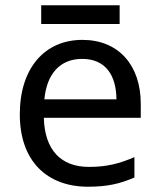

<svg xmlns="http://www.w3.org/2000/svg" viewBox="-20 -697 604 727"><path d="M433 -677H136V-606H433ZM292 -546C150 -546 55 -440 55 -264C55 -85 160 10 313 10C386 10 434 -1 489 -25V-102C433 -78 385 -65 317 -65C210 -65 149 -130 146 -251H513V-304C513 -450 429 -546 292 -546ZM291 -474C380 -474 420 -412 421 -321H148C157 -417 207 -474 291 -474Z"/></svg>

Font: Noto Sans Lycian
Style: Regular
Weight: 400
Designer: Monotype Design Team
Foundry: Monotype Imaging Inc.
Version: Version 2.002